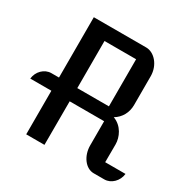

<svg xmlns="http://www.w3.org/2000/svg" viewBox="-183 -896 1041 1051"><g transform="rotate(30 338.0 -370.0)"><path d="M115.7 0H231L231.4 -275.4H449.2V-123C449.2 -55.2 491.2 0 542 0H609.4C652.3 0 689.9 -37.6 694.8 -84H566.4L566.9 -196.8C566.9 -241.7 541.5 -299.8 483.9 -320.8C524.4 -344.7 546.9 -386.7 546.9 -434.1V-616.2C546.9 -685.5 498.5 -740.2 446.8 -740.2H115.7V-358.9H67.9C23.9 -358.9 -13.2 -321.3 -17.6 -275.4H115.7ZM231.4 -358.9V-656.7H431.2V-358.9Z"/></g></svg>

Font: Atomic Age
Style: Regular
Weight: 400
Designer: James Grieshaber
Foundry: James Grieshaber
Version: Version 1.002